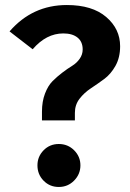

<svg xmlns="http://www.w3.org/2000/svg" viewBox="-20 -728 516 764"><path d="M246 -708Q347 -708 402.5 -660.5Q458 -613 458 -544Q458 -499 439.5 -466Q421 -433 394.5 -413.5Q368 -394 341.5 -376.5Q315 -359 296.5 -335Q278 -311 278 -279V-249H147V-284Q147 -324 159 -355.5Q171 -387 189 -405Q207 -423 228 -439Q249 -455 267 -466Q285 -477 297 -494Q309 -511 309 -531Q309 -562 288.5 -578.5Q268 -595 232 -595Q164 -595 110 -532L18 -603Q109 -708 246 -708ZM129 -70Q129 -105 153.5 -130Q178 -155 214 -155Q250 -155 275 -130Q300 -105 300 -70Q300 -35 275 -9.5Q250 16 214 16Q178 16 153.5 -9Q129 -34 129 -70Z"/></svg>

Font: FiraGO SemiBold
Style: Regular
Weight: 600
Designer: bBox Type
Foundry: bBox Type GmbH
Version: Version 1.001;PS 001.001;hotconv 1.0.88;makeotf.lib2.5.64775